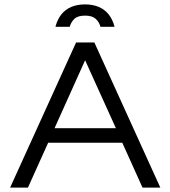

<svg xmlns="http://www.w3.org/2000/svg" viewBox="-20 -853 775 873"><path d="M709 0H628L536 -204H199L107 0H26L326 -660H409ZM228 -270H507L367 -579ZM367 -833Q402 -833 429 -821.5Q456 -810 474 -787.5Q492 -765 501 -731H437Q431 -753 415 -767.5Q399 -782 367 -782Q334 -782 318.5 -767.5Q303 -753 297 -731H232Q241 -765 259 -787.5Q277 -810 304 -821.5Q331 -833 367 -833Z"/></svg>

Font: Nata Sans
Style: Regular
Weight: 400
Designer: Daniel Uzquiano Cruz
Version: Version 1.001